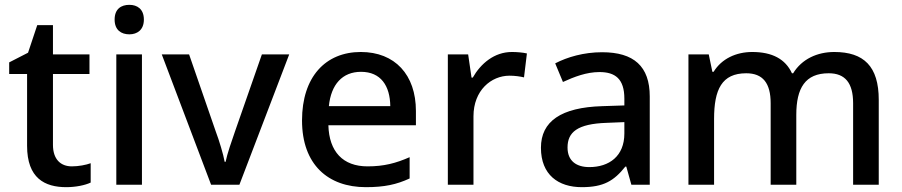

<svg xmlns="http://www.w3.org/2000/svg" viewBox="-20 -764 3732 794"><path d="M277 -76C231 -76 199 -105 199 -165V-458H350V-539H199V-660H134L96 -546L18 -506V-458H92V-161C92 -27 165 10 254 10C293 10 332 2 355 -9V-89C336 -82 305 -76 277 -76Z M515 -744C481 -744 454 -727 454 -683C454 -640 481 -622 515 -622C547 -622 575 -640 575 -683C575 -727 547 -744 515 -744ZM567 -539H461V0H567Z M853 0H970L1176 -539H1063L952 -221C939 -184 919 -126 913 -95H909C904 -125 886 -184 872 -221L762 -539H649Z M1472 -549C1326 -549 1229 -446 1229 -266C1229 -83 1337 10 1493 10C1570 10 1620 -1 1674 -26V-114C1617 -89 1568 -76 1500 -76C1398 -76 1341 -137 1338 -246H1700V-305C1700 -455 1613 -549 1472 -549ZM1473 -467C1555 -467 1593 -409 1594 -325H1340C1349 -415 1396 -467 1473 -467Z M2097 -549C2024 -549 1968 -501 1935 -443H1930L1916 -539H1832V0H1938V-283C1938 -390 2011 -451 2087 -451C2109 -451 2130 -448 2147 -444L2159 -543C2142 -547 2117 -549 2097 -549Z M2470 -548C2394 -548 2326 -528 2276 -502L2308 -425C2354 -446 2405 -466 2459 -466C2524 -466 2562 -438 2562 -356V-328L2471 -325C2300 -320 2217 -262 2217 -153C2217 -41 2289 10 2386 10C2476 10 2519 -16 2566 -75H2570L2591 0H2667V-365C2667 -490 2601 -548 2470 -548ZM2489 -256 2562 -259V-212C2562 -118 2499 -73 2417 -73C2364 -73 2327 -98 2327 -154C2327 -217 2367 -252 2489 -256Z M3430 -549C3360 -549 3296 -520 3260 -461H3255C3228 -520 3173 -549 3091 -549C3024 -549 2964 -521 2931 -467H2926L2911 -539H2827V0H2933V-272C2933 -394 2965 -461 3066 -461C3135 -461 3167 -420 3167 -337V0H3273V-289C3273 -400 3310 -461 3407 -461C3475 -461 3508 -421 3508 -337V0H3614V-351C3614 -490 3552 -549 3430 -549Z"/></svg>

Font: Noto Sans Cherokee Medium
Style: Regular
Weight: 500
Designer: Monotype Design Team
Foundry: Monotype Imaging Inc.
Version: Version 2.001